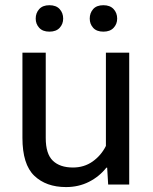

<svg xmlns="http://www.w3.org/2000/svg" viewBox="-20 -719 596 748"><path d="M67.4 -182.1Q67.4 -78.6 113.5 -34.4Q159.7 9.8 237.3 9.8Q286.1 9.8 326.4 -10.5Q366.7 -30.8 394.5 -65.9H397.5L401.4 0H483.4V-513.7H392.6V-150.4Q374 -113.3 340.8 -89.8Q307.6 -66.4 264.2 -66.4Q213.4 -66.4 185.8 -93Q158.2 -119.6 158.2 -181.2V-513.7H67.4ZM119.1 -646.5Q119.1 -625.5 132.8 -610.6Q146.5 -595.7 172.4 -595.7Q198.7 -595.7 212.4 -610.6Q226.1 -625.5 226.1 -646.5Q226.1 -668.5 212.4 -683.6Q198.7 -698.7 172.4 -698.7Q146.5 -698.7 132.8 -683.6Q119.1 -668.5 119.1 -646.5ZM329.6 -646.5Q329.6 -625.5 343 -610.6Q356.4 -595.7 382.8 -595.7Q408.7 -595.7 422.6 -610.6Q436.5 -625.5 436.5 -646.5Q436.5 -668.5 422.6 -683.6Q408.7 -698.7 382.8 -698.7Q356.4 -698.7 343 -683.6Q329.6 -668.5 329.6 -646.5Z"/></svg>

Font: Roboto Flex
Style: Regular
Weight: 400
Designer: Berlow after Robertson
Foundry: Google
Version: Version 3.200;gftools[0.9.32]